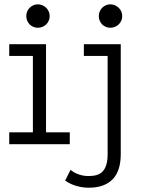

<svg xmlns="http://www.w3.org/2000/svg" viewBox="-20 -670 681 892"><path d="M22.9 -464.8H193.8V-55.2H304.2V0H22.9V-55.2H132.8V-410.2H22.9ZM102.1 -595.2Q102.1 -606.4 106.2 -616.5Q110.4 -626.5 117.7 -633.8Q125 -641.1 134.8 -645.5Q144.5 -649.9 155.8 -649.9Q167 -649.9 177 -645.5Q187 -641.1 194.6 -633.8Q202.1 -626.5 206.5 -616.5Q210.9 -606.4 210.9 -595.2Q210.9 -584 206.5 -574Q202.1 -564 194.6 -556.6Q187 -549.3 177 -545.2Q167 -541 155.8 -541Q144.5 -541 134.8 -545.2Q125 -549.3 117.7 -556.6Q110.4 -564 106.2 -574Q102.1 -584 102.1 -595.2ZM369.6 -464.8H541V45.9Q541 124.5 502.9 163.3Q464.8 202.1 391.6 202.1Q372.6 202.1 355.2 198.7Q337.9 195.3 323.7 190.2Q309.6 185.1 299.1 179.2Q288.6 173.3 282.7 168.9L307.6 119.1Q312 123 320.1 128.2Q328.1 133.3 338.9 137.7Q349.6 142.1 362.8 145Q376 147.9 391.6 147.9Q413.6 147.9 430.2 142.8Q446.8 137.7 457.8 125.5Q468.8 113.3 474.4 94Q480 74.7 480 45.9V-410.2H369.6ZM439 -595.2Q439 -606.4 443.1 -616.5Q447.3 -626.5 454.6 -633.8Q461.9 -641.1 471.7 -645.5Q481.4 -649.9 492.7 -649.9Q503.9 -649.9 513.9 -645.5Q523.9 -641.1 531.5 -633.8Q539.1 -626.5 543.5 -616.5Q547.9 -606.4 547.9 -595.2Q547.9 -584 543.5 -574Q539.1 -564 531.5 -556.6Q523.9 -549.3 513.9 -545.2Q503.9 -541 492.7 -541Q481.4 -541 471.7 -545.2Q461.9 -549.3 454.6 -556.6Q447.3 -564 443.1 -574Q439 -584 439 -595.2Z"/></svg>

Font: Stint Ultra Expanded
Style: Regular
Weight: 400
Width: 7
Designer: Astigmatic (AOETI)
Foundry: Astigmatic (AOETI)
Version: Version 1.000